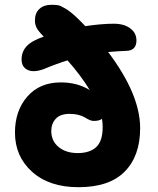

<svg xmlns="http://www.w3.org/2000/svg" viewBox="-20 -778 665 808"><path d="M310.1 9.8Q187.5 9.8 115.2 -54.9Q43 -119.6 43 -220.2Q43 -312 95 -371.6Q147 -431.2 235.8 -431.2Q305.7 -431.2 357.9 -398.9Q318.4 -462.9 264.2 -523.9Q219.2 -510.3 163.1 -486.8Q120.1 -471.7 95.5 -484.1Q70.8 -496.6 70.8 -527.8Q70.8 -560.1 91.6 -583Q112.3 -606 164.1 -624Q141.6 -646.5 134.3 -660.6Q127 -674.8 127 -691.9Q127 -723.1 145.8 -740.5Q164.6 -757.8 195.8 -757.8Q213.9 -757.8 224.1 -756.1Q234.4 -754.4 255.4 -741.9Q276.4 -729.5 303.2 -704.1Q309.6 -698.2 321.3 -686.3Q333 -674.3 338.9 -668Q408.7 -678.2 459 -678.2Q502 -678.2 528.1 -658.7Q554.2 -639.2 554.2 -607.9Q554.2 -565.4 512.2 -564Q481.9 -563 435.1 -559.1Q569.8 -380.4 569.8 -238.8Q569.8 -122.1 505.1 -56.2Q440.4 9.8 310.1 9.8ZM195.8 -227.1Q195.8 -184.6 226.8 -159.2Q257.8 -133.8 307.1 -133.8Q357.4 -133.8 384.8 -158.9Q412.1 -184.1 412.1 -243.2Q412.1 -259.8 409.2 -277.8Q397.5 -269 374 -269Q365.2 -269 355.5 -273.7Q345.7 -278.3 336.9 -283.9Q328.1 -289.6 311 -294.2Q293.9 -298.8 272.9 -298.8Q233.4 -298.8 214.6 -278.1Q195.8 -257.3 195.8 -227.1Z"/></svg>

Font: Shantell Sans Irregular
Style: Bold
Weight: 700
Designer: Stephen Nixon, Anya Danilova, Shantell Martin
Foundry: Arrow Type
Version: Version 1.006;[9816181b4]